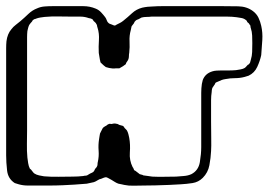

<svg xmlns="http://www.w3.org/2000/svg" viewBox="-43 -574 873 624"><path d="M806 -395Q802 -376 793 -356.5Q784 -337 765 -328Q762 -327 758.5 -326Q755 -325 752 -324Q737 -320 721 -320Q705 -320 690 -317Q683 -316 677.5 -314Q672 -312 666 -309L659 -306Q657 -305 656 -302Q655 -299 653 -297Q652 -295 650 -292.5Q648 -290 647 -288Q646 -285 645.5 -281.5Q645 -278 645 -275Q643 -262 643 -248.5Q643 -235 643 -221Q643 -206 643 -179Q643 -152 643.5 -125Q644 -98 643 -83Q642 -61 637.5 -37Q633 -13 616 4Q602 18 582.5 21Q563 24 544 25Q529 26 506.5 27Q484 28 461 28.5Q438 29 423 29Q408 29 391.5 29.5Q375 30 361 27Q357 26 352 25Q347 24 342 23Q336 21 330.5 17.5Q325 14 320 11Q316 9 311 6Q306 3 302 2Q299 2 294.5 3.5Q290 5 286 7Q280 8 274 12Q268 16 262 18Q250 21 239 23Q229 24 219 24.5Q209 25 199 26Q184 27 161.5 28Q139 29 116 29Q93 29 78 29Q63 29 47.5 29Q32 29 18 25Q15 24 11.5 23Q8 22 5 21Q-17 7 -20 -20Q-23 -47 -23 -69V-395Q-23 -406 -23 -417.5Q-23 -429 -22 -440Q-19 -464 -6 -479Q0 -487 8 -493Q16 -499 23 -505Q36 -516 49 -528.5Q62 -541 78 -547Q89 -552 102 -553Q115 -554 128 -554H186Q206 -554 227.5 -554Q249 -554 268 -546Q278 -542 285.5 -534Q293 -526 299 -518Q302 -514 304 -508Q306 -502 310 -499Q312 -497 315.5 -496Q319 -495 321 -494Q323 -493 325.5 -492Q328 -491 329 -491Q331 -491 333 -492Q335 -493 336 -494Q342 -497 347 -499.5Q352 -502 357 -506Q372 -518 386 -531Q400 -544 419 -549Q428 -551 437 -552Q446 -553 454 -553Q469 -554 483.5 -554Q498 -554 513 -554H680Q703 -554 731 -553.5Q759 -553 779 -538Q791 -529 797 -516.5Q803 -504 806 -490Q811 -468 809.5 -444Q808 -420 806 -395ZM777 -434Q777 -446 776.5 -458.5Q776 -471 772 -483Q771 -485 771 -488.5Q771 -492 769 -493Q766 -499 761 -502Q760 -504 759 -506Q758 -508 756 -509Q750 -514 741.5 -515.5Q733 -517 726 -518Q711 -520 696 -520Q681 -520 667 -520H449Q442 -519 433.5 -519Q425 -519 417 -517Q415 -516 412.5 -514.5Q410 -513 408 -512Q406 -511 403 -510Q400 -509 398 -507Q394 -504 392 -498L385 -489Q384 -487 383.5 -483Q383 -479 382 -476Q377 -458 378 -439.5Q379 -421 377 -402Q376 -398 376 -393Q376 -388 375 -384Q374 -380 372 -377Q370 -374 368 -371Q367 -370 366.5 -367.5Q366 -365 364 -364Q363 -363 361 -362Q359 -361 357 -359L345 -352H334Q328 -351 323 -351.5Q318 -352 312 -353Q310 -354 306.5 -354.5Q303 -355 301 -356Q298 -358 294.5 -361Q291 -364 288 -367Q287 -368 286 -369Q285 -370 284 -371Q283 -372 283 -374.5Q283 -377 282 -378Q280 -388 278 -402Q277 -422 278.5 -443.5Q280 -465 274 -484Q273 -486 272.5 -490Q272 -494 270 -496Q269 -499 266 -501.5Q263 -504 261 -506Q259 -511 256 -512Q253 -514 249 -514.5Q245 -515 243 -516Q231 -520 218 -520Q205 -520 192 -520Q170 -520 147 -520.5Q124 -521 102 -519Q94 -518 87.5 -517Q81 -516 73 -513Q72 -512 70 -512Q68 -512 66 -510Q63 -509 61 -504Q59 -502 56.5 -499Q54 -496 52 -493Q50 -489 48.5 -483.5Q47 -478 46 -473Q45 -463 45 -453Q45 -443 45 -433V-150Q45 -128 44.5 -106Q44 -84 46 -62Q47 -54 48.5 -44Q50 -34 54 -26Q55 -25 57 -23.5Q59 -22 60 -20Q62 -18 64 -15Q66 -12 69 -10Q75 -6 84 -4Q93 -2 100 -1Q123 1 147 0.5Q171 0 193 0Q202 0 210.5 -0.5Q219 -1 228 -2Q231 -3 234 -3Q237 -3 240 -4Q242 -5 245 -7Q248 -9 250 -10Q252 -11 255.5 -12.5Q259 -14 260 -15Q264 -19 266 -25Q268 -27 270 -29.5Q272 -32 273 -35Q274 -37 274 -41Q274 -45 275 -48Q279 -66 277.5 -84.5Q276 -103 279 -122Q280 -127 280.5 -131.5Q281 -136 282 -140Q283 -143 285 -146Q287 -149 288 -152Q289 -154 290 -156Q291 -158 292 -159Q294 -161 297.5 -163Q301 -165 303 -166Q307 -170 311 -171Q313 -172 315.5 -171.5Q318 -171 319 -171Q323 -172 327 -172.5Q331 -173 334 -172Q339 -172 345 -168L356 -165Q358 -164 359.5 -162Q361 -160 362 -158Q364 -156 367 -153Q370 -150 371 -147Q373 -143 374.5 -137Q376 -131 377 -126Q381 -104 379 -78.5Q377 -53 388 -31Q390 -29 391 -26Q392 -23 393 -21Q395 -20 397.5 -18.5Q400 -17 402 -15Q404 -14 406 -12Q408 -10 411 -8Q413 -7 416.5 -6.5Q420 -6 423 -4Q431 -3 438 -2Q445 -1 452 0Q472 1 491 0.5Q510 0 529 0Q541 -1 554.5 -2Q568 -3 579 -8Q602 -20 606.5 -47Q611 -74 611 -96V-242Q611 -257 611 -272Q611 -287 613 -301Q614 -304 614.5 -307.5Q615 -311 616 -314Q624 -335 647 -342Q653 -344 661 -344.5Q669 -345 676 -345Q688 -345 700 -345Q712 -345 724 -346Q731 -347 739 -348.5Q747 -350 752 -353Q755 -355 757.5 -358Q760 -361 762 -363Q767 -365 768 -368Q770 -370 770.5 -373.5Q771 -377 772 -379Q776 -392 776.5 -405Q777 -418 777 -434Z"/></svg>

Font: Rubik Vinyl
Style: Regular
Weight: 400
Designer: Hubert and Fischer, NaN
Foundry: Hubert and Fischer, NaN
Version: Version 2.200